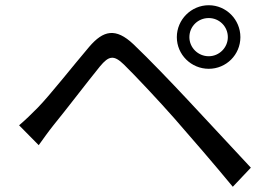

<svg xmlns="http://www.w3.org/2000/svg" viewBox="-20 -742 1040 734"><path d="M704 -600C704 -641 737 -673 778 -673C818 -673 851 -641 851 -600C851 -560 818 -527 778 -527C737 -527 704 -560 704 -600ZM656 -600C656 -533 711 -479 778 -479C845 -479 899 -533 899 -600C899 -667 845 -722 778 -722C711 -722 656 -667 656 -600ZM53 -263 128 -187C143 -208 165 -239 185 -264C231 -320 314 -429 362 -488C396 -529 415 -533 454 -495C496 -454 589 -355 647 -289C711 -216 799 -114 870 -28L939 -101C862 -183 762 -292 695 -363C636 -426 551 -515 490 -573C422 -637 375 -626 321 -563C258 -489 171 -378 124 -330C97 -303 79 -285 53 -263Z"/></svg>

Font: ChiuKong Gothic CL
Style: Regular
Weight: 400
Designer: Ryoko NISHIZUKA 西塚涼子 (kana, bopomofo & ideographs); Paul D. Hunt (Latin, Greek & Cyrillic); Sandoll Communications 산돌커뮤니
Foundry: Adobe
Version: Version 1.300